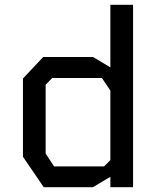

<svg xmlns="http://www.w3.org/2000/svg" viewBox="-20 -775 640 795"><path d="M437 -755H531V0H437V-43L365 0H161L75 -126V-450L159 -539H365L437 -496ZM169 -139 204 -86H411L437 -112V-400L402 -452H196L169 -424Z"/></svg>

Font: Kode Mono Medium
Style: Regular
Weight: 500
Monospace: yes
Designer: Isa Ozler
Foundry: Kadena LLC
Version: Version 1.206;gftools[0.9.28]